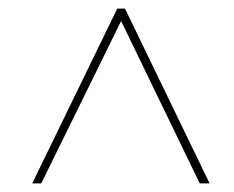

<svg xmlns="http://www.w3.org/2000/svg" viewBox="-20 -730 545 447"><path d="M55 -303 253 -710H271L468 -303H445L262 -681L76 -303Z"/></svg>

Font: Raleway Thin Thin
Style: Italic
Weight: 250
Italic angle: -12°
Version: Version 4.026